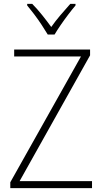

<svg xmlns="http://www.w3.org/2000/svg" viewBox="-20 -969 527 989"><path d="M454 0H33V-30L397 -678H53V-714H444V-684L81 -36H454ZM226 -791Q213 -813 194.5 -841Q176 -869 156 -895.5Q136 -922 120 -941V-949H146Q171 -924 197 -891.5Q223 -859 244 -830Q265 -860 290.5 -890Q316 -920 342 -949H369V-941Q352 -921 331.5 -894Q311 -867 292.5 -840Q274 -813 261 -791Z"/></svg>

Font: Noto Sans Georgian SemiCondensed ExtraLight
Style: Regular
Weight: 200
Width: 4
Designer: Monotype Design Team, Akaki Razmadze
Foundry: Google LLC
Version: Version 2.005; ttfautohint (v1.8.4.7-5d5b)